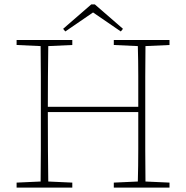

<svg xmlns="http://www.w3.org/2000/svg" viewBox="-20 -859 852 879"><path d="M501 -653V-676H756V-653L646 -648Q645 -578 645 -508.5Q645 -439 645 -370V-307Q645 -240 645 -169.5Q645 -99 646 -28L756 -23V0H501V-23L611 -28Q613 -99 613 -176Q613 -253 613 -346H199Q199 -246 199.5 -171Q200 -96 201 -28L311 -23V0H56V-23L166 -28Q167 -99 167 -169.5Q167 -240 167 -307V-370Q167 -439 167 -508.5Q167 -578 166 -648L56 -653V-676H311V-653L201 -648Q200 -578 199.5 -508.5Q199 -439 199 -370H613Q613 -444 613 -512.5Q613 -581 611 -648ZM414 -839 543 -727 533 -715 406 -802 279 -715 269 -727 398 -839Z"/></svg>

Font: Source Serif 4 SmText ExtraLight
Style: Regular
Weight: 200
Designer: Frank Grießhammer
Foundry: Adobe
Version: Version 4.005;hotconv 1.1.0;makeotfexe 2.6.0